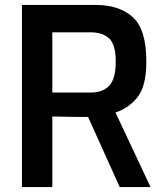

<svg xmlns="http://www.w3.org/2000/svg" viewBox="-20 -758 660 778"><path d="M69 -738H369Q463 -738 518 -688.5Q573 -639 573 -509Q573 -411 538.5 -366Q504 -321 448 -302L590 0H465L337 -284Q276 -284 192 -286V0H69ZM348 -383Q396 -383 422.5 -410.5Q449 -438 449 -509Q449 -577 422.5 -602Q396 -627 348 -627H192V-383Z"/></svg>

Font: Exo SemiBold
Style: Regular
Weight: 600
Designer: Natanael Gama
Foundry: Natanael Gama
Version: Version 1.500